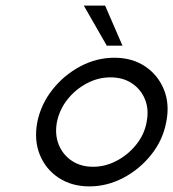

<svg xmlns="http://www.w3.org/2000/svg" viewBox="-20 -658 618 685"><path d="M299 7Q236 7 189.5 -23.5Q143 -54 122 -106Q101 -158 113 -222Q126 -286 167 -338Q208 -390 266 -421Q324 -452 388 -452Q452 -452 498 -421Q544 -390 565 -338Q586 -286 573 -222Q561 -158 519.5 -106Q478 -54 420 -23.5Q362 7 299 7ZM312 -63Q356 -63 396.5 -84.5Q437 -106 466 -142Q495 -178 503 -222Q512 -267 497.5 -303Q483 -339 451 -360.5Q419 -382 374 -382Q330 -382 289.5 -360.5Q249 -339 220.5 -303Q192 -267 183 -222Q175 -178 189.5 -142Q204 -106 236 -84.5Q268 -63 312 -63ZM361 -495 279 -638H355L417 -495Z"/></svg>

Font: Teachers
Style: Italic
Weight: 400
Italic angle: -11°
Designer: Alfredo Marco Pradil, Chank Diesel
Version: Version 1.001